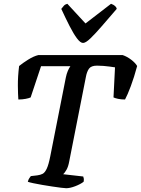

<svg xmlns="http://www.w3.org/2000/svg" viewBox="-20 -995 745 1015"><path d="M330 0Q323 0 303 -2.5Q283 -5 256.5 -9Q230 -13 203.5 -17.5Q177 -22 156 -26.5Q135 -31 127 -34Q130 -46 135 -53Q140 -60 143 -64L177 -68Q193 -70 205 -76Q217 -82 227 -103Q237 -124 246 -170L328 -585Q332 -605 338.5 -620Q345 -635 352 -645H197L142 -480Q134 -476 116 -472.5Q98 -469 77 -469Q75 -495 74.5 -542Q74 -589 81 -646Q99 -661 128.5 -679.5Q158 -698 183 -704H628Q652 -696 674 -679Q696 -662 705 -646Q689 -586 671.5 -539.5Q654 -493 641 -469Q620 -469 604 -472.5Q588 -476 580 -480L588 -639Q576 -641 560 -643Q544 -645 527.5 -646.5Q511 -648 493 -648Q462 -648 450.5 -632Q439 -616 434 -588L346 -142Q341 -114 331.5 -97.5Q322 -81 314 -74L420 -62Q422 -57 423 -50.5Q424 -44 422 -34Q405 -21 377.5 -10.5Q350 0 330 0ZM419 -768Q405 -768 387 -792Q369 -816 348 -857Q327 -898 304 -948Q311 -957 317.5 -964.5Q324 -972 336 -975L432 -871L567 -975Q581 -970 588.5 -963Q596 -956 597 -948Q554 -898 518.5 -857Q483 -816 458 -792Q433 -768 419 -768Z"/></svg>

Font: Texturina Medium 12pt SemiBold
Style: Italic
Weight: 600
Italic angle: -11°
Version: Version 1.002